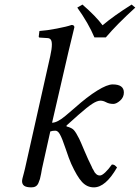

<svg xmlns="http://www.w3.org/2000/svg" viewBox="-20 -807 610 837"><path d="M88.9 -71.8 199.2 -563Q206.1 -593.8 206.1 -612.8Q206.1 -628.4 200.9 -634.8Q195.8 -641.1 185.1 -641.1L153.8 -643.1Q148.9 -643.1 148.9 -647.9L151.9 -671.9Q182.6 -673.8 227.3 -682.4Q272 -690.9 292 -698.2Q304.2 -698.2 304.2 -688L278.8 -583L207 -272Q230 -272 266.1 -302.7L306.2 -336.9Q360.4 -385.3 403.8 -412.1Q447.3 -439 471.2 -439Q520 -439 520 -403.8Q520 -382.8 503.7 -368.4Q487.3 -354 474.1 -354Q456.1 -354 442.9 -361.1Q429.7 -368.2 418 -368.2Q403.3 -368.2 381.6 -354Q359.9 -339.8 321.8 -306.2L270 -259.8V-255.9Q293 -250 302.2 -239.7Q311.5 -229.5 325.2 -202.1Q330.6 -191.4 347.4 -151.1Q364.3 -110.8 379.9 -80.1Q380.4 -78.6 382.8 -73.2L386.7 -66.9L389.6 -61.5Q391.6 -57.1 392.6 -55.7L396.5 -51.3Q398.9 -48.3 400.6 -47.1Q402.3 -45.9 404.8 -44.4Q407.2 -43 410.2 -42.5Q413.1 -42 416 -42Q424.3 -42 438.5 -55.2Q452.6 -68.4 467.8 -89.8Q475.6 -89.8 479.7 -86.9Q483.9 -84 490.2 -77.1Q440.4 9.8 389.2 9.8Q359.4 9.8 337.6 -13.7Q315.9 -37.1 290.5 -92.8Q281.2 -113.3 266.1 -158.7Q251 -204.1 241.2 -221.2Q232.4 -237.3 221.2 -237.3Q208.5 -237.3 199.2 -233.9L163.1 -71.8Q161.6 -64.5 159.2 -49.8Q156.2 -34.2 154.1 -26.6Q151.9 -19 147.5 -9Q143.1 1 135.5 5.4Q127.9 9.8 117.2 9.8Q94.7 9.8 85.4 2.9Q76.2 -3.9 76.2 -17.1Q76.2 -21.5 78.1 -30Q80.1 -38.6 84 -52.2ZM391.6 -644Q365.7 -705.6 316.9 -773.9L339.4 -787.1Q397.9 -736.3 427.2 -696.8Q475.6 -737.8 553.7 -787.1L569.8 -773.9Q488.3 -699.7 441.4 -644Z"/></svg>

Font: Linux Libertine G
Style: Italic
Weight: 400
Italic angle: -12°
Designer: Philipp H. Poll
Foundry: Philipp H. Poll
Version: Version 5.1.3